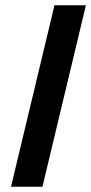

<svg xmlns="http://www.w3.org/2000/svg" viewBox="-20 -713 348 733"><path d="M22 0 188 -693H308L142 0Z"/></svg>

Font: Ubuntu Sans SemiBold
Style: Italic
Weight: 600
Italic angle: -13.5°
Designer: Dalton Maag Ltd
Foundry: Dalton Maag Ltd
Version: Version 1.006